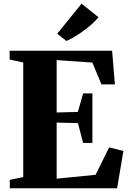

<svg xmlns="http://www.w3.org/2000/svg" viewBox="-20 -1017 697 1037"><path d="M105.5 -60.5V-679.5L32 -695.5V-743H585.5L600.5 -561H528L479 -679L286 -692.5V-409.5L400.5 -412.5L429 -512.5H479V-245H429L401 -352L286 -355V-52L496.5 -73L569.5 -221L646.5 -201.5L612.5 0H33V-45.5ZM338.5 -796 289 -835 420.5 -997 512 -924Q496.5 -905 476.2 -886.8Q456 -868.5 433 -851.8Q410 -835 386.5 -820.8Q363 -806.5 339.5 -796Z"/></svg>

Font: Merriweather 72pt Black
Style: Regular
Weight: 900
Version: Version 2.100